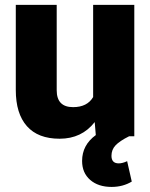

<svg xmlns="http://www.w3.org/2000/svg" viewBox="-20 -548 604 772"><path d="M499 0Q460.9 19 444.6 36.4Q428.2 53.7 428.2 78.6Q428.2 108.9 457.5 108.9Q472.2 108.9 491.2 100.1L509.8 182.1Q474.1 203.6 428.7 203.6Q375 203.6 342.5 175.3Q310.1 147 310.1 99.1Q310.1 35.2 365.2 -4.9L360.8 -57.1Q308.6 9.8 219.7 9.8Q132.8 9.8 88.1 -40.8Q43.5 -91.3 43.5 -186V-528.3H208V-185.1Q208 -117.2 273.9 -117.2Q330.6 -117.2 354.5 -157.7V-528.3H520V0Z"/></svg>

Font: Roboto
Style: Regular
Weight: 900
Designer: Google
Version: Version 2.001171; 2014